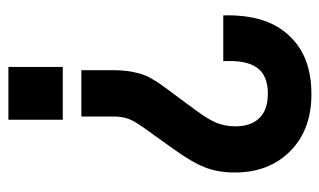

<svg xmlns="http://www.w3.org/2000/svg" viewBox="-176 -584 780 469"><g transform="rotate(90 214.5 -350.0)"><path d="M151.9 -236.8Q151.9 -271.5 160.2 -300.8Q167 -326.2 192.9 -360.8L247.1 -434.1Q272 -467.3 280.8 -488.8Q289.1 -511.2 289.1 -533.2Q289.1 -572.8 269 -592.8Q249.5 -613.8 209 -613.8Q165 -613.8 146 -587.6Q127 -561.5 129.9 -504.9H18.1Q15.1 -613.3 69.8 -668Q119.1 -720.2 210.9 -720.2Q297.9 -720.2 350.1 -668Q401.9 -616.2 401.9 -533.2Q401.9 -491.7 389.2 -460Q377 -428.7 347.2 -387.2L290 -307.1Q273.9 -283.7 270 -271Q265.1 -256.3 265.1 -235.8V-158.2H151.9ZM272.9 -112.8V20H144V-112.8Z"/></g></svg>

Font: D-DIN-PRO SemiBold
Style: Bold
Weight: 600
Designer: datto
Foundry: CyberFei
Version: Version 1.000;hotconv 1.0.109;makeotfexe 2.5.65596